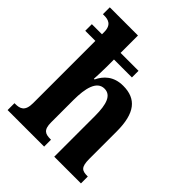

<svg xmlns="http://www.w3.org/2000/svg" viewBox="-211 -883 1007 1007"><g transform="rotate(45 292.0 -380.0)"><path d="M17 0H288V-51H285C246 -51 224 -59 224 -116V-282C224 -367 240 -439 297 -439C346 -439 363 -389 363 -303V0H561V-51H558C518 -51 501 -60 501 -122V-325C501 -461 453 -519 356 -519C285 -519 247 -480 226 -436H221C222 -456 224 -492 224 -525V-582H357V-631H224V-760H15V-709H25C54 -709 86 -701 86 -647V-631H11V-582H86V-120C86 -60 58 -51 22 -51H17Z"/></g></svg>

Font: Noto Serif Sinhala Condensed
Style: Bold
Weight: 700
Width: 3
Designer: Jelle Bosma - Monotype Design Team
Foundry: Monotype Imaging Inc.
Version: Version 2.007